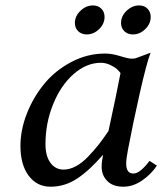

<svg xmlns="http://www.w3.org/2000/svg" viewBox="-20 -689 606 711"><path d="M361.8 -116.2Q310.5 -57.1 265.1 -27.3Q219.7 2.4 167 2.4Q116.7 2.4 86.2 -38.3Q55.7 -79.1 55.7 -148.9Q55.7 -207.5 79.3 -268.1Q103 -328.6 143.6 -378.2Q184.1 -427.7 243.7 -459.2Q303.2 -490.7 369.1 -490.7Q394.5 -490.7 425 -481.2Q455.6 -471.7 468.3 -471.7Q478.5 -471.7 484.4 -474.1L537.6 -493.7Q522.9 -456.1 497.3 -342.5Q471.7 -229 454.1 -135.7Q447.3 -101.6 447.3 -83Q447.3 -46.4 474.1 -46.4Q498.5 -46.4 533.7 -93.3L561 -75.7Q540.5 -44.4 506.8 -21Q473.1 2.4 436.5 2.4Q397.9 2.4 377.2 -18.8Q356.4 -40 356.4 -71.3Q356.4 -90.8 361.8 -116.2ZM381.8 -204.1Q411.6 -341.3 426.3 -418.5Q420.9 -425.8 412.6 -433.3Q404.3 -440.9 387.7 -448.7Q371.1 -456.5 353.5 -456.5Q300.3 -456.5 252.7 -414.8Q205.1 -373 176.8 -303.2Q148.4 -233.4 148.4 -155.3Q148.4 -111.3 166.7 -86.2Q185.1 -61 215.3 -61Q237.8 -61 260.7 -73.2Q283.7 -85.4 305.9 -108.6Q328.1 -131.8 345 -153.1Q361.8 -174.3 381.8 -204.1ZM324.2 -668.9Q343.3 -668.9 355.2 -657Q367.2 -645 367.2 -626.5Q367.2 -600.6 346.9 -581.1Q326.7 -561.5 301.3 -561.5Q281.7 -561.5 269.5 -573.5Q257.3 -585.4 257.3 -604Q257.3 -629.4 278.1 -649.2Q298.8 -668.9 324.2 -668.9ZM495.1 -668.9Q514.2 -668.9 526.1 -657Q538.1 -645 538.1 -626.5Q538.1 -600.6 517.8 -581.1Q497.6 -561.5 472.2 -561.5Q452.6 -561.5 440.4 -573.5Q428.2 -585.4 428.2 -604Q428.2 -629.4 449 -649.2Q469.7 -668.9 495.1 -668.9Z"/></svg>

Font: Flanker
Style: Italic
Weight: 400
Italic angle: -12°
Designer: Flanker
Version: Version 2.027